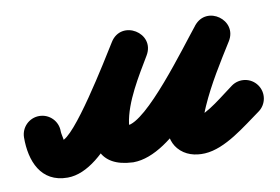

<svg xmlns="http://www.w3.org/2000/svg" viewBox="-101 -394 760 521"><g transform="rotate(-10 279.0 -133.0)"><path d="M-50.5 -77.3C-50.9 -12.9 -26.7 50.5 47.5 50.5C157.8 50.5 261.8 -152.3 315.1 -237.8C332.7 -266 319.6 -293.5 297.9 -306.7C276.2 -319.9 245.8 -318.9 228.8 -290.2C185.1 -216.6 42.8 32.2 228.1 40.4C228.1 40.5 228.7 40.5 229.3 40.5C230 40.5 230.6 40.5 230.6 40.5C344 40 469.1 -146.8 538.5 -232.7C558.4 -257.4 546.3 -285.4 525 -300.6C503.7 -315.8 473.3 -318.1 456.4 -291.3C417.2 -228.7 290 -51.1 353.4 23.2C371.7 44.7 398.6 51.9 425.8 50.4C482.6 47.3 542.8 -3.6 588.2 -35.8C611 -51.9 616.3 -83.5 600.2 -106.2C584.1 -129 552.5 -134.3 529.8 -118.2C502.9 -99.1 448.3 -52 420.2 -50.4C414.1 -50.1 426.7 -46.4 430.5 -42C431.9 -39.7 433.3 -37.5 434.7 -35.3C435.4 -33.8 435.9 -29 436.1 -30.6C438.3 -46.3 444.1 -60.9 450.5 -75.4C475.4 -131.9 509.3 -185.4 542 -237.7C558.8 -264.5 548.3 -291.4 528.5 -305.5C508.8 -319.6 479.8 -320.8 460 -296.2C415.5 -241.2 284.7 -60.8 230.1 -60.5C230.1 -60.5 230.7 -60.5 231.4 -60.5C232 -60.5 232.6 -60.4 232.6 -60.4C225.5 -60.8 231.7 -56.5 236.2 -52.6C239.2 -50.1 236 -60.5 236.5 -64.3C244.6 -123.5 285.8 -188.4 315.7 -238.7C332.7 -267.4 319.9 -294.6 298.5 -307.6C277.1 -320.6 247 -319.4 229.4 -291.2C200 -244.1 82.2 -50.5 47.5 -50.5C42.3 -50.5 48.3 -49.8 50.7 -48C59.5 -41.8 50.4 -65.9 50.5 -76.7C50.7 -104.6 28.2 -127.3 0.3 -127.5C-27.6 -127.7 -50.3 -105.2 -50.5 -77.3Z"/></g></svg>

Font: FRB American Cursive Guidelines Ultra
Style: Bold Italic
Weight: 1000
Italic angle: -25°
Version: Version 2.0;Modular Font Editor K font №1